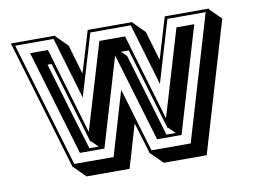

<svg xmlns="http://www.w3.org/2000/svg" viewBox="-68 -633 1061 794"><g transform="rotate(-10 462.5 -236.0)"><path d="M156.2 -421.4Q183.6 -326.7 211.2 -235.6Q238.8 -144.5 266.6 -51.3H305.7L276.9 -79.6Q276.4 -78.6 276.4 -77.6Q276.4 -76.7 275.9 -75.7L173.3 -421.4ZM486.8 -399.4 590.3 -51.3H629.4L601.1 -79.1Q600.6 -78.1 600.6 -77.1Q600.6 -76.2 600.1 -75.2L497.1 -421.4H464.8ZM580.1 -483.9 616.2 -361.3Q617.2 -363.3 617.4 -365.2Q617.7 -367.2 618.7 -369.1Q622.6 -381.8 626.5 -395Q630.4 -408.2 634.3 -420.9Q637.7 -431.2 640.9 -442.6Q644 -454.1 647.5 -465.3Q652.8 -483.9 658.4 -501.7Q664.1 -519.5 668.5 -534.2H854L853 -531.2L900.9 -483.9L739.3 61.5H559.1L511.7 14.2H509.3L468.8 -119.6Q459 -87.4 450 -56.2Q440.9 -24.9 432.1 5.9Q428.2 18.1 423.6 33.9Q418.9 49.8 415.5 61.5H234.9L187.5 14.2H185.1L22 -534.2H208L209 -530.8L255.9 -483.9L292 -360.8Q293.5 -366.2 295.2 -370.8Q296.9 -375.5 298.3 -380.9Q302.2 -394 306.6 -407.7Q311 -421.4 314.9 -435.1Q322.8 -460.4 330.3 -486.3Q337.9 -512.2 344.7 -534.2H532.2L533.2 -530.8ZM224.6 -39.1 93.3 -481H168.5L275.9 -118.2L384.3 -481H492.2L600.1 -118.2L708 -481H782.7L651.4 -39.1H548.8L438 -410.6L327.6 -39.1ZM358.9 2Q377.4 -60.5 397.5 -128.7Q417.5 -196.8 438 -266.1L518.1 2H682.6L837.9 -522H677.2Q659.7 -462.4 639.6 -395.8Q619.6 -329.1 600.1 -262.7L523.4 -522H353.5Q335.9 -462.4 315.9 -396Q295.9 -329.6 275.9 -262.7L199.2 -522H38.1L193.8 2Z"/></g></svg>

Font: Gondrin
Style: Regular
Weight: 400
Designer: Peter Wiegel, original typeface by Carl Albert Fahrenwaldt 1901
Foundry: Peter Wiegel
Version: Version 1.000 2010 initial release